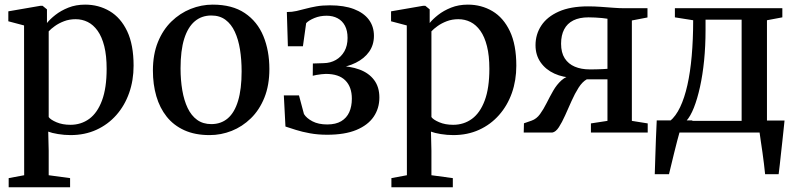

<svg xmlns="http://www.w3.org/2000/svg" viewBox="-20 -573 3446 830"><path d="M17.5 236.5V197L84.5 184.5L84 -463L16 -481V-524L155 -548H164L183 -532.5V-473.5Q196 -490 219.5 -508.5Q243 -527 275.5 -540Q308 -553 348 -553Q406.5 -553 454.2 -524.8Q502 -496.5 529.8 -438Q557.5 -379.5 557.5 -289Q557.5 -225.5 538.2 -171Q519 -116.5 482.8 -75.5Q446.5 -34.5 396.5 -11.8Q346.5 11 285 11Q258 11 230.8 6.5Q203.5 2 188.5 -4L190.5 78.5V184.5L283 197V236.5ZM284.5 -33.5Q330.5 -33.5 365.8 -59.2Q401 -85 421 -138.8Q441 -192.5 441 -275.5Q441 -332.5 430.8 -373.2Q420.5 -414 402 -440Q383.5 -466 359.2 -478Q335 -490 307 -490Q279.5 -490 256.8 -481.2Q234 -472.5 217 -460.2Q200 -448 190.5 -437.5V-67Q198.5 -55.5 224.2 -44.5Q250 -33.5 284.5 -33.5Z M641 -268Q641 -337.5 662.5 -390.8Q684 -444 721 -480Q758 -516 804.2 -534.5Q850.5 -553 899.5 -553Q984 -553 1038.2 -516.5Q1092.5 -480 1118.5 -417Q1144.5 -354 1144.5 -274.5Q1144.5 -204.5 1123 -151Q1101.5 -97.5 1064.5 -61.5Q1027.5 -25.5 981.5 -7.2Q935.5 11 886 11Q823 11 776.8 -10Q730.5 -31 700.5 -68.8Q670.5 -106.5 655.8 -157.2Q641 -208 641 -268ZM893.5 -36.5Q935.5 -36.5 964.8 -61.5Q994 -86.5 1009.2 -137.2Q1024.5 -188 1024.5 -264.5Q1024.5 -315 1017.5 -358.8Q1010.5 -402.5 995.2 -435.5Q980 -468.5 955 -487.2Q930 -506 893.5 -506Q851.5 -506 821.8 -480.8Q792 -455.5 776.2 -405Q760.5 -354.5 760.5 -277.5Q760.5 -227 768 -183Q775.5 -139 791.2 -106Q807 -73 832.2 -54.8Q857.5 -36.5 893.5 -36.5Z M1394 9.5Q1354 9.5 1319.8 3.2Q1285.5 -3 1259 -11.5Q1232.5 -20 1214 -26L1207 -160.5H1272.5L1294 -80Q1305 -62 1330.8 -48.5Q1356.5 -35 1394.5 -35Q1431.5 -35 1455 -49Q1478.5 -63 1489.8 -88Q1501 -113 1501 -146.5Q1501 -197 1473 -225.2Q1445 -253.5 1388.5 -253.5Q1381.5 -253.5 1370 -252.2Q1358.5 -251 1347.8 -249Q1337 -247 1332 -245.5L1332.5 -298.5L1379.5 -300Q1408.5 -300.5 1431.8 -313.8Q1455 -327 1468.8 -351.2Q1482.5 -375.5 1482.5 -409Q1482.5 -440.5 1471.2 -461.8Q1460 -483 1439.5 -494Q1419 -505 1392 -505Q1363 -505 1339 -495Q1315 -485 1303.5 -473L1289.5 -373H1224.5L1220 -521Q1242.5 -521 1262 -525.5Q1281.5 -530 1302 -535.5Q1322.5 -541 1347.5 -545.5Q1372.5 -550 1406 -550Q1467.5 -550 1510 -533.8Q1552.5 -517.5 1574.5 -488Q1596.5 -458.5 1596.5 -418Q1596.5 -379 1575.8 -349.5Q1555 -320 1518.2 -301.8Q1481.5 -283.5 1433 -277.5L1439.5 -288Q1493 -287.5 1533.8 -272.5Q1574.5 -257.5 1597.2 -227.2Q1620 -197 1620 -151.5Q1620 -104.5 1595.2 -68.2Q1570.5 -32 1520.5 -11.2Q1470.5 9.5 1394 9.5Z M1672 236.5V197L1739 184.5L1738.5 -463L1670.5 -481V-524L1809.5 -548H1818.5L1837.5 -532.5V-473.5Q1850.5 -490 1874 -508.5Q1897.5 -527 1930 -540Q1962.5 -553 2002.5 -553Q2061 -553 2108.8 -524.8Q2156.5 -496.5 2184.2 -438Q2212 -379.5 2212 -289Q2212 -225.5 2192.8 -171Q2173.5 -116.5 2137.2 -75.5Q2101 -34.5 2051 -11.8Q2001 11 1939.5 11Q1912.5 11 1885.2 6.5Q1858 2 1843 -4L1845 78.5V184.5L1937.5 197V236.5ZM1939 -33.5Q1985 -33.5 2020.2 -59.2Q2055.5 -85 2075.5 -138.8Q2095.5 -192.5 2095.5 -275.5Q2095.5 -332.5 2085.2 -373.2Q2075 -414 2056.5 -440Q2038 -466 2013.8 -478Q1989.5 -490 1961.5 -490Q1934 -490 1911.2 -481.2Q1888.5 -472.5 1871.5 -460.2Q1854.5 -448 1845 -437.5V-67Q1853 -55.5 1878.8 -44.5Q1904.5 -33.5 1939 -33.5Z M2244 0 2245 -40 2278 -51.5Q2299.5 -59 2314.5 -79.8Q2329.5 -100.5 2343 -127.5Q2356.5 -154.5 2371.5 -180.8Q2386.5 -207 2407.2 -225.8Q2428 -244.5 2458.5 -249L2462 -237Q2414.5 -237.5 2376.8 -254.8Q2339 -272 2317 -303.5Q2295 -335 2295 -377.5Q2295 -424.5 2320 -462.5Q2345 -500.5 2395.5 -523Q2446 -545.5 2522 -545.5Q2548.5 -545.5 2576.8 -543.5Q2605 -541.5 2631 -539.5Q2657 -537.5 2675.5 -537.5H2779V-497.5L2711.5 -484.5V-50.5L2780 -39.5V0H2534.5V-39.5L2606 -50.5V-230H2516.5Q2497.5 -219.5 2481.2 -194Q2465 -168.5 2450.8 -136.5Q2436.5 -104.5 2423 -74.2Q2409.5 -44 2396 -23.2Q2382.5 -2.5 2367.5 0ZM2529 -273Q2541 -273 2555.8 -273.2Q2570.5 -273.5 2584.2 -274.2Q2598 -275 2606 -275.5V-492Q2597.5 -493.5 2583 -495Q2568.5 -496.5 2553 -497.2Q2537.5 -498 2524 -498Q2485 -498 2458.5 -484.8Q2432 -471.5 2418.8 -446Q2405.5 -420.5 2405.5 -384Q2405.5 -345.5 2421.2 -321Q2437 -296.5 2464.8 -284.8Q2492.5 -273 2529 -273Z M2859.5 0V-48L2876 -49.5Q2901.5 -70.5 2920.2 -110Q2939 -149.5 2951.5 -205Q2964 -260.5 2970.2 -331.2Q2976.5 -402 2976.5 -485.5L2897.5 -498V-537.5H3362V-498L3295.5 -485.5V0ZM2947 -50.5H3186V-488H3030V-443Q3030 -374 3023.8 -311.5Q3017.5 -249 3006 -197Q2994.5 -145 2979.5 -107.2Q2964.5 -69.5 2947 -50.5ZM2810.5 180Q2811.5 145.5 2812.8 107Q2814 68.5 2815.5 27.8Q2817 -13 2819 -52.5H2974L2918.5 -4.5Q2914 10.5 2907.5 35.8Q2901 61 2894 89.2Q2887 117.5 2881.2 142Q2875.5 166.5 2872 180ZM3287.5 180Q3285.5 159.5 3282.5 135Q3279.5 110.5 3276 85.5Q3272.5 60.5 3269 38Q3265.5 15.5 3263.5 -1L3225 -52H3371.5Q3369.5 -32 3367 -8.8Q3364.5 14.5 3361.8 40Q3359 65.5 3356.2 90.5Q3353.5 115.5 3351 138.5Q3348.5 161.5 3346 180Z"/></svg>

Font: Merriweather 60pt Medium
Style: Regular
Weight: 500
Version: Version 2.100